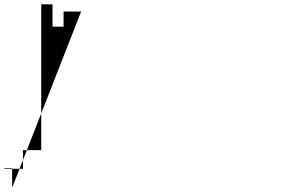

<svg xmlns="http://www.w3.org/2000/svg" viewBox="-374 -53 1329 885"><path d="M0 0H-81V70H-132V-33H-184V639H-268V725H-354V722H-318V812Z"/></svg>

Font: Passageway
Style: BdSuIt
Weight: 700
Foundry: Ascender Corporation
Version: Version 1.11